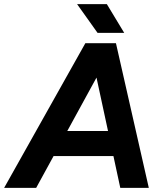

<svg xmlns="http://www.w3.org/2000/svg" viewBox="-54 -909 791 929"><path d="M-34 0 359 -700H504L121 0ZM528 0 377 -700H507L666 0ZM123 -154 143 -275H582L562 -154ZM418 -750 319 -889H463L547 -750Z"/></svg>

Font: Figtree
Style: Bold Italic
Weight: 700
Italic angle: -9.5°
Foundry: Erik Kennedy
Version: Version 2.001;gftools[0.9.30]